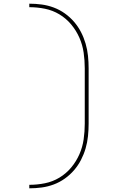

<svg xmlns="http://www.w3.org/2000/svg" viewBox="-20 -861 640 1042"><path d="M139 161V142Q182 142 224 133.5Q266 125 302.5 103Q339 81 366.5 48Q394 15 411 -24Q428 -63 434 -105Q440 -147 440 -190V-490Q440 -533 434 -575Q428 -617 411 -656Q394 -695 366.5 -728Q339 -761 302.5 -783Q266 -805 224 -813.5Q182 -822 139 -822V-841Q173 -841 206.5 -836.5Q240 -832 272 -820Q304 -808 332 -788Q360 -768 382 -742.5Q404 -717 419.5 -687Q435 -657 444.5 -624.5Q454 -592 457.5 -558Q461 -524 461 -490V-190Q461 -156 457.5 -122Q454 -88 444.5 -55.5Q435 -23 419.5 7Q404 37 382 62.5Q360 88 332 108Q304 128 272 140Q240 152 206.5 156.5Q173 161 139 161Z"/></svg>

Font: Zed Sans Thin Extended
Style: Regular
Weight: 100
Width: 7
Designer: Belleve Invis
Foundry: Belleve Invis
Version: Version 1.0.0; ttfautohint (v1.8.4)